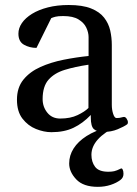

<svg xmlns="http://www.w3.org/2000/svg" viewBox="-20 -515 544 763"><path d="M47.4 -118.7Q47.4 -167 73 -198.5Q98.6 -230 140.6 -248.8Q182.6 -267.6 232.9 -277.6Q283.2 -287.6 332 -292.5V-367.7Q332 -385.7 323 -405Q314 -424.3 292.2 -437.7Q270.5 -451.2 231.4 -451.2Q210.4 -451.2 200.2 -448.5Q189.9 -445.8 183.6 -442.9L125 -324.7Q97.7 -324.7 75.4 -337.2Q53.2 -349.6 53.2 -381.3Q53.2 -403.3 67.1 -423.6Q81.1 -443.8 107.2 -460Q133.3 -476.1 170.2 -485.6Q207 -495.1 252.9 -495.1Q308.1 -495.1 342 -481.4Q376 -467.8 393.8 -444.8Q411.6 -421.9 418 -393.8Q424.3 -365.7 424.3 -336.4V-98.1Q424.3 -79.1 429.7 -62.5Q435.1 -45.9 442.9 -45.9Q449.7 -45.9 454.8 -46.6Q460 -47.4 468.8 -49.8Q477.1 -52.2 482.7 -44.2Q488.3 -36.1 488.3 -28.8Q488.3 -23.4 485.4 -21Q472.7 -11.7 447.3 -1.2Q421.9 9.3 391.6 9.3Q366.2 9.3 353.5 -1.5Q340.8 -12.2 340.8 -48.3V-58.1Q309.1 -24.9 272.2 -7.3Q235.4 10.3 184.1 10.3Q154.8 10.3 123 -2.4Q91.3 -15.1 69.3 -43.5Q47.4 -71.8 47.4 -118.7ZM149.4 -121.1Q149.4 -90.3 168.2 -67.1Q187 -43.9 219.2 -43.9Q259.8 -43.9 288.3 -57.6Q316.9 -71.3 331.5 -85.9V-257.8Q278.8 -250 237.8 -237.5Q196.8 -225.1 173.1 -198.5Q149.4 -171.9 149.4 -121.1ZM435.5 -39.1 446.3 -14.6Q343.3 35.2 343.3 100.1Q343.3 128.4 357.9 147.9Q372.6 167.5 410.6 167.5Q423.8 167.5 433.8 165.3Q443.8 163.1 460.4 154.8Q464.4 152.8 467.5 158.7Q470.7 164.6 470.7 175.8Q470.7 190.9 459 199.7Q443.4 211.9 419.7 219.7Q396 227.5 368.7 227.5Q311 227.5 283 197.8Q254.9 168 254.9 134.8Q254.9 102.5 272.5 75Q290 47.4 324 25.6Q357.9 3.9 407.7 -9.3Z"/></svg>

Font: Gelasio
Style: Regular
Weight: 400
Designer: Eben Sorkin
Foundry: Eben Sorkin
Version: Version 1.008